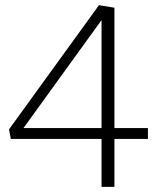

<svg xmlns="http://www.w3.org/2000/svg" viewBox="-20 -725 612 745"><path d="M424 -228H554V-186H424V0H374V-186H22L15 -223L364 -705L424 -695ZM374 -228V-647L71 -228Z"/></svg>

Font: Bitter Pro Light
Style: Regular
Weight: 300
Designer: Sol Matas, and Bitter project Authors
Foundry: Sol Matas
Version: Version 1.010